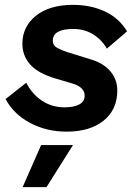

<svg xmlns="http://www.w3.org/2000/svg" viewBox="-20 -530 558 789"><path d="M254 11Q171 11 103.5 -25Q36 -61 3 -123L88 -190Q111 -144 152 -116.5Q193 -89 245 -89Q284 -89 306 -101Q328 -113 328 -137Q328 -172 277 -187L206 -208Q136 -229 104 -265Q72 -301 72 -350Q72 -421 128 -465.5Q184 -510 279 -510Q355 -510 413 -482Q471 -454 502 -401L419 -330Q400 -365 364 -388Q328 -411 281 -411Q197 -411 197 -363Q197 -343 215.5 -333Q234 -323 256 -316L353 -286Q406 -270 434 -236.5Q462 -203 462 -158Q462 -79 405.5 -34Q349 11 254 11ZM280 66 171 239H73L149 66Z"/></svg>

Font: Work Sans SemiBold
Style: Italic
Weight: 600
Italic angle: -13°
Designer: Wei Huang
Foundry: Wei Huang
Version: Version 2.012; ttfautohint (v1.8.3)